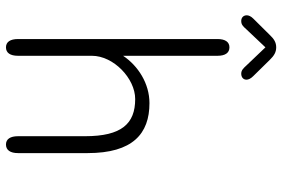

<svg xmlns="http://www.w3.org/2000/svg" viewBox="-174 -788 968 659"><g transform="rotate(90 309.5 -458.0)"><path d="M241 -843.5 185.5 -900C170.5 -915.5 158.5 -922.5 142 -922.5C125.5 -922.5 113.5 -915.5 99 -900L43 -843.5C35 -835.5 32 -827.5 32 -821.5C32 -810 40 -802.5 51.5 -802.5C63.5 -802.5 69.5 -808 80 -820L142 -885.5L204 -820.5C214.5 -809 221 -802.5 232.5 -802.5C244.5 -802.5 253 -809.5 253 -820.5C253 -827 249.5 -835 241 -843.5ZM475.5 5C494.5 5 505 -9.5 505 -36.5V-275C505 -430 438.5 -487.5 333.5 -487.5C266 -487.5 205.5 -448.5 171 -397V-721C171 -747.5 161 -762 142 -762C123.5 -762 113.5 -747.5 113.5 -721V-36.5C113.5 -9.5 123.5 5 142 5C161 5 171 -9.5 171 -36.5V-290C171 -364 248.5 -438.5 319.5 -438.5C404 -438.5 447 -392 447 -266.5V-36.5C447 -9.5 457 5 475.5 5Z"/></g></svg>

Font: RTM Light Light
Style: Regular
Weight: 300
Designer: after Tyler Finck
Foundry: An Endless Supply
Version: Version 1.000;Glyphs 3.2.1 (3258)